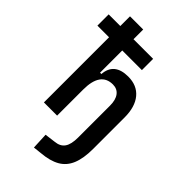

<svg xmlns="http://www.w3.org/2000/svg" viewBox="-284 -826 1155 1155"><g transform="rotate(45 293.0 -248.5)"><path d="M394 -58.6V-267.6Q394 -316.9 373.5 -343.5Q353 -370.1 316.4 -370.1Q211.4 -370.1 211.4 -221.7L181.2 -365.2H222.7Q230.5 -468.8 348.1 -468.8Q423.3 -468.8 464.8 -418.9Q506.3 -369.1 506.3 -278.3V-58.6ZM99.1 0V-732.4H211.4V0ZM0 -554.2V-649.9H378.4V-554.2ZM248.5 234.4 243.7 130.4 312 121.6Q355 117.7 374.5 89.6Q394 61.5 394 3.9V-187.5H506.3V-11.7Q506.3 68.8 485.1 120.1Q463.9 171.4 418.7 197Q373.5 222.7 302.2 228.5Z"/></g></svg>

Font: Cascadia Mono Medium
Style: Regular
Weight: 500
Monospace: yes
Designer: Aaron Bell
Foundry: Saja Typeworks
Version: Version 2407.024